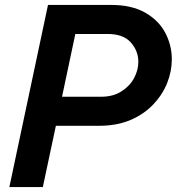

<svg xmlns="http://www.w3.org/2000/svg" viewBox="-20 -760 718 780"><path d="M18 0 175 -740H431Q515 -740 570 -708.5Q625 -677 651.5 -626.5Q678 -576 678 -519Q678 -470 659 -422.5Q640 -375 602.5 -335.5Q565 -296 510 -272.5Q455 -249 383 -249H207L154 0ZM417 -622H286L232 -367H391Q439 -367 473 -388.5Q507 -410 524.5 -442.5Q542 -475 542 -509Q542 -553 511.5 -587.5Q481 -622 417 -622Z"/></svg>

Font: Be Vietnam Pro SemiBold
Style: Italic
Weight: 600
Italic angle: -12°
Designer: Lam Bao, Tony Le, Vietanh Nguyen
Foundry: Yellow Type Foundry
Version: Version 1.002; ttfautohint (v1.8.3)